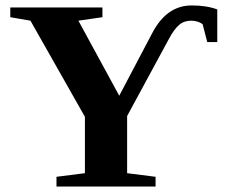

<svg xmlns="http://www.w3.org/2000/svg" viewBox="-20 -682 831 702"><path d="M774.4 -528.3H737.8L720.7 -593.8Q702.6 -606.4 679.2 -606.4Q652.8 -606.4 634.8 -590.8Q616.7 -575.2 599.1 -542.5L444.8 -257.8V-48.8L548.8 -35.6V0H186.5V-35.6L290.5 -48.8V-254.9L91.3 -606.4L17.6 -619.1V-654.8H354.5V-619.1L266.6 -606.4L416 -332L536.6 -561Q589.4 -662.1 680.7 -662.1Q735.8 -662.1 774.4 -647.5Z"/></svg>

Font: Liberation Serif
Style: Bold
Weight: 700
Designer: Steve Matteson
Foundry: Ascender Corporation
Version: Version 2.1.5